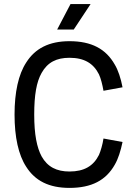

<svg xmlns="http://www.w3.org/2000/svg" viewBox="-20 -910 653 937"><path d="M259 -766H340L422 -890H324ZM319 7C427 7 497 -30 540 -106C557 -135 569 -174 578 -217L485 -234C481 -206 471 -172 463 -154C436 -100 391 -73 319 -73C257 -73 212 -95 183 -147C160 -190 147 -253 147 -351C147 -446 158 -510 183 -554C212 -606 256 -628 319 -628C391 -628 436 -601 463 -547C472 -528 480 -496 485 -467L578 -484C570 -527 556 -569 540 -595C497 -671 427 -709 319 -709C219 -709 151 -673 108 -605C70 -547 51 -460 51 -351C51 -241 70 -154 108 -96C151 -28 219 7 319 7Z"/></svg>

Font: Arthouse Owned Medium
Style: Regular
Weight: 500
Designer: Jeremy Tribby
Foundry: Tribby Type
Version: Version 1.000;PS 001.000;hotconv 1.0.88;makeotf.lib2.5.64775